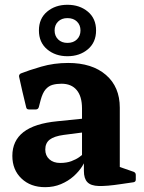

<svg xmlns="http://www.w3.org/2000/svg" viewBox="-20 -774 605 807"><path d="M169.6 12.7Q108.4 12.7 70.2 -23.8Q31.9 -60.2 31.9 -118.8Q31.9 -182.5 78.7 -218.9Q125.6 -255.2 221.3 -264.4L343.3 -276.8L340.1 -218.9L248.1 -207Q207.4 -201.5 188.9 -187.1Q170.3 -172.6 170.3 -145.6Q170.3 -120 187.4 -104.6Q204.5 -89.1 232.7 -89.1Q260.1 -89.1 280 -96.6Q299.8 -104.1 312.8 -113.4Q325.7 -122.6 330.8 -128.3L342.8 -115.9Q339.2 -97 325.5 -75Q311.7 -53.1 289.2 -33Q266.6 -12.9 236.2 -0.1Q205.9 12.7 169.6 12.7ZM324.7 -318Q324.7 -368.8 302.4 -395.4Q280.2 -422.1 238.3 -422.1Q218.2 -422.1 201.3 -417.5Q184.4 -412.9 171.6 -398.2Q158.9 -383.4 150.7 -352.8L143.1 -323.6Q140.1 -314 130.6 -314H101.4Q91.4 -314 89.8 -324Q81.4 -356.7 74.2 -389.2Q66.9 -421.7 60.2 -451.6Q58.8 -460.2 67.2 -465.2Q100.2 -478.4 153.5 -493.9Q206.8 -509.4 266.5 -509.4Q367 -509.4 425.3 -459.1Q483.5 -408.8 483.5 -321.4V-162H324.7ZM483.5 -162V-43.8L463.9 -78.9L541.7 -51.9Q550.7 -48.3 550.7 -38.7V-19.1Q550.7 -9.5 540.7 -7.9L486.6 0Q429.2 8.7 395.5 7.8Q361.8 6.9 347.2 -8.4Q332.6 -23.6 332.6 -55.6V-101.9L324.7 -109.9V-162ZM263.4 -537.7Q212.5 -537.7 178 -566.8Q143.6 -595.9 143.6 -646Q143.6 -696.2 178 -725Q212.5 -753.9 263.4 -753.9Q314.8 -753.9 349.3 -725Q383.8 -696.2 383.8 -646Q383.8 -595.9 349.3 -566.8Q314.8 -537.7 263.4 -537.7ZM263.4 -593.7Q288.6 -593.7 303.4 -608.4Q318.3 -623.1 318.3 -646Q318.3 -669 303.4 -683.4Q288.6 -697.9 263.4 -697.9Q239.1 -697.9 224.3 -683.4Q209.5 -669 209.5 -646Q209.5 -623.1 224.3 -608.4Q239.1 -593.7 263.4 -593.7Z"/></svg>

Font: Hahmlet
Style: Regular
Weight: 400
Designer: Minjoo Ham & Mark Frömberg
Foundry: hypertype
Version: Version 1.002